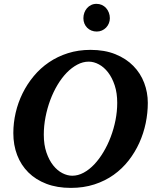

<svg xmlns="http://www.w3.org/2000/svg" viewBox="-20 -941 792 978"><path d="M577.1 -417Q577.1 -467.3 564.2 -506.3Q551.3 -545.4 530.5 -572.3Q509.8 -599.1 483.9 -613Q458 -627 432.1 -627Q402.3 -627 373.8 -611.8Q345.2 -596.7 319.8 -570.6Q294.4 -544.4 272.9 -508.5Q251.5 -472.7 236.1 -431.4Q220.7 -390.1 211.9 -345Q203.1 -299.8 203.1 -254.9Q203.1 -203.1 216.6 -164.1Q230 -125 251 -98.6Q272 -72.3 297.6 -59.1Q323.2 -45.9 348.1 -45.9Q377.4 -45.9 406 -61.3Q434.6 -76.7 460 -103.5Q485.4 -130.4 506.8 -166.3Q528.3 -202.1 543.9 -243.4Q559.6 -284.7 568.4 -329.1Q577.1 -373.5 577.1 -417ZM732.9 -417Q732.9 -365.7 722.2 -313.7Q711.4 -261.7 689.7 -213.6Q668 -165.5 635.3 -123.5Q602.5 -81.5 559.1 -50.5Q515.6 -19.5 460.9 -1.7Q406.2 16.1 340.8 16.1Q271 16.1 216.6 -4.6Q162.1 -25.4 124.5 -62.7Q86.9 -100.1 67.4 -151.1Q47.9 -202.1 47.9 -263.2Q47.9 -314.9 59.8 -366.7Q71.8 -418.5 95 -465.6Q118.2 -512.7 151.9 -553.2Q185.5 -593.8 229.2 -623.5Q272.9 -653.3 326.2 -670.2Q379.4 -687 440.9 -687Q513.2 -687 567.9 -664.8Q622.6 -642.6 659.2 -605.2Q695.8 -567.9 714.4 -519Q732.9 -470.2 732.9 -417ZM539.6 -848.1Q539.6 -834.5 534.4 -822Q529.3 -809.6 520.3 -800.3Q511.2 -791 499 -785.6Q486.8 -780.3 472.7 -780.3Q458 -780.3 445.6 -785.4Q433.1 -790.5 424.1 -799.6Q415 -808.6 409.9 -821Q404.8 -833.5 404.8 -848.1Q404.8 -863.3 409.7 -876.5Q414.6 -889.6 423.3 -899.7Q432.1 -909.7 444.3 -915.5Q456.5 -921.4 471.7 -921.4Q486.3 -921.4 498.8 -915.8Q511.2 -910.2 520.3 -900.1Q529.3 -890.1 534.4 -876.7Q539.6 -863.3 539.6 -848.1Z"/></svg>

Font: Charis SIL Phon
Style: Bold Italic
Weight: 700
Italic angle: -11°
Foundry: SIL International
Version: Version 5.000